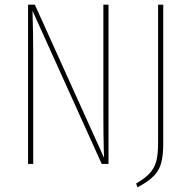

<svg xmlns="http://www.w3.org/2000/svg" viewBox="-20 -701 813 821"><path d="M444 0H415L119 -655Q122 -553 122 -477V0H100V-681H129L425 -26Q425 -40 424 -48Q422 -128 422 -205V-681H444ZM678 -87Q678 -35 669 -3Q660 29 636.5 52.5Q613 76 568 100L562 84Q601 61 620.5 39.5Q640 18 648 -11Q656 -40 656 -89V-681H678Z"/></svg>

Font: Fira Sans Extra Condensed Thin
Style: Regular
Weight: 250
Width: 1
Designer: Carrois Corporate & Edenspiekermann AG
Foundry: Carrois Corporate GbR & Edenspiekermann AG
Version: Version 4.203